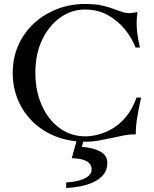

<svg xmlns="http://www.w3.org/2000/svg" viewBox="-20 -702 776 966"><path d="M410 11Q329 11 262 -15Q195 -41 146 -88.5Q97 -136 70.5 -199Q44 -262 44 -335Q44 -411 72.5 -475Q101 -539 151.5 -585Q202 -631 267.5 -656.5Q333 -682 406 -682Q462 -682 497 -673.5Q532 -665 557 -655Q578 -648 595 -642Q612 -636 632 -636Q643 -636 651 -638Q659 -640 669 -641L672 -639Q666 -609 668 -566.5Q670 -524 684 -463H662Q644 -510 609 -553.5Q574 -597 523.5 -625.5Q473 -654 408 -654Q340 -654 283.5 -614Q227 -574 192.5 -502.5Q158 -431 158 -336Q158 -244 190.5 -171.5Q223 -99 280 -57.5Q337 -16 410 -16Q439 -16 474.5 -25Q510 -34 546.5 -55.5Q583 -77 614.5 -115Q646 -153 667 -211H690Q679 -163 671 -115.5Q663 -68 663 -26H654Q631 -26 604.5 -21Q578 -16 548 -9Q515 -2 480 4.5Q445 11 410 11ZM313 244V216Q347 214 376 206.5Q405 199 423 185Q441 171 441 150Q441 124 416.5 109.5Q392 95 341 94L368 -3H402L392 37Q449 41 484.5 60.5Q520 80 520 118Q520 151 502.5 174Q485 197 455 212Q425 227 388 234.5Q351 242 313 244Z"/></svg>

Font: Ibarra Real Nova Medium
Style: Regular
Weight: 500
Designer: Jose Maria Ribagorda & Octavio Pardo
Foundry: Jose Maria Ribagorda
Version: Version 2.000